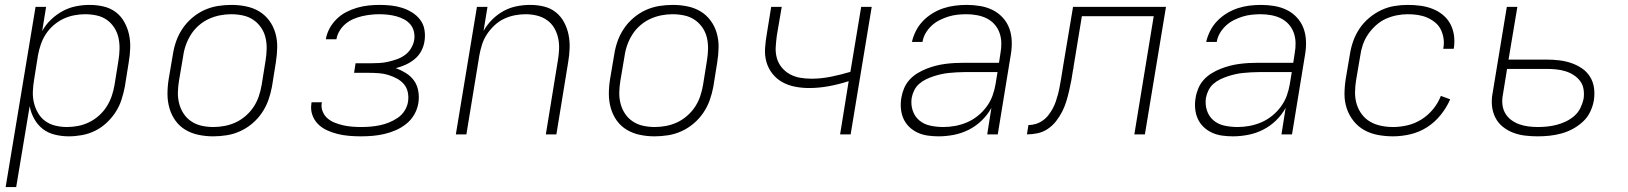

<svg xmlns="http://www.w3.org/2000/svg" viewBox="-20 -548 6640 783"><path d="M3 215 125 -520H168L152 -421Q166 -447 188 -468Q210 -489 236 -503Q262 -517 290 -522.5Q318 -528 346 -528Q375 -528 402.5 -521.5Q430 -515 451.5 -499Q473 -483 486.5 -459Q500 -435 506 -408Q512 -381 511 -352Q510 -323 505 -294L489 -194Q484 -168 475.5 -141.5Q467 -115 451.5 -91Q436 -67 414.5 -47Q393 -27 367.5 -14.5Q342 -2 314.5 3Q287 8 261 8Q231 8 203 1Q175 -6 154 -22.5Q133 -39 119.5 -63.5Q106 -88 101 -115L46 215ZM253 -30Q276 -30 299 -34.5Q322 -39 343.5 -49.5Q365 -60 383.5 -76.5Q402 -93 415 -113.5Q428 -134 435.5 -156Q443 -178 447 -201L463 -301Q467 -325 467.5 -348.5Q468 -372 463 -394.5Q458 -417 445.5 -436Q433 -455 415 -467.5Q397 -480 374 -485Q351 -490 327 -490Q305 -490 282 -485.5Q259 -481 238 -471Q217 -461 198.5 -445Q180 -429 167 -409Q154 -389 146.5 -367Q139 -345 135 -323L119 -223Q115 -199 114 -175Q113 -151 118.5 -128.5Q124 -106 135.5 -86.5Q147 -67 165 -54Q183 -41 206 -35.5Q229 -30 253 -30Z M850 8Q850 8 850 8Q850 8 850 8H849Q819 8 790 2Q761 -4 736.5 -18.5Q712 -33 695.5 -56Q679 -79 671 -107Q663 -135 663 -165Q663 -195 668 -226L685 -326Q689 -353 698.5 -380Q708 -407 724.5 -431.5Q741 -456 764 -475.5Q787 -495 813.5 -507Q840 -519 868 -523.5Q896 -528 924 -528Q924 -528 924 -528Q924 -528 924 -528Q954 -528 983.5 -522Q1013 -516 1037 -501.5Q1061 -487 1078 -464Q1095 -441 1103 -413Q1111 -385 1110.5 -355Q1110 -325 1105 -294L1089 -194Q1084 -167 1074.5 -140Q1065 -113 1048.5 -88.5Q1032 -64 1009 -44.5Q986 -25 959.5 -13Q933 -1 905 3.5Q877 8 850 8ZM850 -30Q873 -30 896.5 -34.5Q920 -39 941.5 -49Q963 -59 982 -75.5Q1001 -92 1014.5 -112.5Q1028 -133 1035.5 -155.5Q1043 -178 1047 -201L1063 -301Q1067 -325 1067.5 -349Q1068 -373 1062.5 -395.5Q1057 -418 1044 -436.5Q1031 -455 1012.5 -467.5Q994 -480 970.5 -485Q947 -490 923 -490Q900 -490 877 -485.5Q854 -481 832 -471Q810 -461 791 -444.5Q772 -428 759 -407.5Q746 -387 738 -364.5Q730 -342 727 -319L710 -219Q706 -195 705.5 -171Q705 -147 711 -124.5Q717 -102 729.5 -83.5Q742 -65 761 -52.5Q780 -40 803 -35Q826 -30 850 -30Z M1452 8Q1428 8 1404 6Q1380 4 1357.5 -1.5Q1335 -7 1314 -16.5Q1293 -26 1277 -42Q1261 -58 1253.5 -80Q1246 -102 1250 -126Q1250 -128 1250 -129Q1250 -130 1251 -131H1293Q1293 -130 1293 -129.5Q1293 -129 1292 -128Q1289 -110 1296 -93Q1303 -76 1316 -65Q1329 -54 1345.5 -47.5Q1362 -41 1379.5 -37Q1397 -33 1415.5 -31.5Q1434 -30 1452 -30Q1471 -30 1490 -31.5Q1509 -33 1528.5 -37Q1548 -41 1566.5 -48.5Q1585 -56 1602 -67.5Q1619 -79 1630 -96.5Q1641 -114 1644 -133Q1647 -153 1643 -172Q1639 -191 1627 -205Q1615 -219 1598 -228Q1581 -237 1563 -242.5Q1545 -248 1525 -249.5Q1505 -251 1485 -251H1424L1430 -290H1492Q1509 -290 1527 -291Q1545 -292 1562.5 -296Q1580 -300 1597.5 -306Q1615 -312 1630.5 -323Q1646 -334 1656 -350.5Q1666 -367 1669 -384Q1672 -402 1668 -419Q1664 -436 1653.5 -448.5Q1643 -461 1628 -469Q1613 -477 1596.5 -481.5Q1580 -486 1562.5 -488Q1545 -490 1527 -490Q1509 -490 1491.5 -488Q1474 -486 1456.5 -482Q1439 -478 1421.5 -470.5Q1404 -463 1389.5 -451Q1375 -439 1365 -422.5Q1355 -406 1352 -388Q1352 -388 1352 -388Q1352 -388 1351 -388H1309Q1309 -388 1309 -388.5Q1309 -389 1309 -389Q1313 -412 1324.5 -433Q1336 -454 1353.5 -471Q1371 -488 1392.5 -499Q1414 -510 1436.5 -516.5Q1459 -523 1482 -525.5Q1505 -528 1527 -528Q1551 -528 1574.5 -525.5Q1598 -523 1620 -516Q1642 -509 1661 -497Q1680 -485 1693.5 -467.5Q1707 -450 1711 -426.5Q1715 -403 1711 -379Q1708 -359 1698 -340Q1688 -321 1671 -307Q1654 -293 1634 -284Q1614 -275 1594 -270Q1616 -262 1636 -249.5Q1656 -237 1669 -218.5Q1682 -200 1686 -175.5Q1690 -151 1686 -127Q1682 -103 1669.5 -81Q1657 -59 1637 -43Q1617 -27 1594 -17Q1571 -7 1547 -1.5Q1523 4 1499.5 6Q1476 8 1452 8Z M1839 0 1925 -520H1968L1952 -422Q1966 -447 1987 -468Q2008 -489 2033.5 -503Q2059 -517 2087 -522.5Q2115 -528 2142 -528Q2171 -528 2198 -521.5Q2225 -515 2246 -498.5Q2267 -482 2280 -458Q2293 -434 2298.5 -407Q2304 -380 2303 -351.5Q2302 -323 2297 -294L2249 0H2206L2255 -301Q2259 -324 2260 -347.5Q2261 -371 2256 -393.5Q2251 -416 2239.5 -435Q2228 -454 2210 -466.5Q2192 -479 2169.5 -484.5Q2147 -490 2123 -490Q2101 -490 2078.5 -485.5Q2056 -481 2035 -471Q2014 -461 1996.5 -444.5Q1979 -428 1966 -408.5Q1953 -389 1946 -367Q1939 -345 1935 -323L1882 0Z M2650 8Q2650 8 2650 8Q2650 8 2650 8H2649Q2619 8 2590 2Q2561 -4 2536.5 -18.5Q2512 -33 2495.5 -56Q2479 -79 2471 -107Q2463 -135 2463 -165Q2463 -195 2468 -226L2485 -326Q2489 -353 2498.5 -380Q2508 -407 2524.5 -431.5Q2541 -456 2564 -475.5Q2587 -495 2613.5 -507Q2640 -519 2668 -523.5Q2696 -528 2724 -528Q2724 -528 2724 -528Q2724 -528 2724 -528Q2754 -528 2783.5 -522Q2813 -516 2837 -501.5Q2861 -487 2878 -464Q2895 -441 2903 -413Q2911 -385 2910.5 -355Q2910 -325 2905 -294L2889 -194Q2884 -167 2874.5 -140Q2865 -113 2848.5 -88.5Q2832 -64 2809 -44.5Q2786 -25 2759.5 -13Q2733 -1 2705 3.5Q2677 8 2650 8ZM2650 -30Q2673 -30 2696.5 -34.5Q2720 -39 2741.5 -49Q2763 -59 2782 -75.5Q2801 -92 2814.5 -112.5Q2828 -133 2835.5 -155.5Q2843 -178 2847 -201L2863 -301Q2867 -325 2867.5 -349Q2868 -373 2862.5 -395.5Q2857 -418 2844 -436.5Q2831 -455 2812.5 -467.5Q2794 -480 2770.5 -485Q2747 -490 2723 -490Q2700 -490 2677 -485.5Q2654 -481 2632 -471Q2610 -461 2591 -444.5Q2572 -428 2559 -407.5Q2546 -387 2538 -364.5Q2530 -342 2527 -319L2510 -219Q2506 -195 2505.5 -171Q2505 -147 2511 -124.5Q2517 -102 2529.5 -83.5Q2542 -65 2561 -52.5Q2580 -40 2603 -35Q2626 -30 2650 -30Z M3406 0 3441 -217Q3401 -204 3360 -196.5Q3319 -189 3279 -189Q3250 -189 3222 -194.5Q3194 -200 3170.5 -213Q3147 -226 3130 -247.5Q3113 -269 3105.5 -295.5Q3098 -322 3100 -351Q3102 -380 3107 -409L3125 -520H3168L3148 -403Q3145 -380 3143.5 -356.5Q3142 -333 3148 -311.5Q3154 -290 3168 -273Q3182 -256 3201 -245.5Q3220 -235 3242.5 -231Q3265 -227 3289 -227Q3328 -227 3368 -235Q3408 -243 3448 -255L3492 -520H3535L3449 0Z M3808 8Q3786 8 3764 5Q3742 2 3722.5 -7Q3703 -16 3688 -30.5Q3673 -45 3664.5 -64Q3656 -83 3654 -105.5Q3652 -128 3656 -150Q3659 -169 3667 -188Q3675 -207 3689 -222.5Q3703 -238 3721 -249Q3739 -260 3758 -267.5Q3777 -275 3796.5 -280Q3816 -285 3835.5 -287.5Q3855 -290 3874 -291Q3893 -292 3913 -292H4054L4060 -331Q4064 -352 4063.5 -373.5Q4063 -395 4056 -414.5Q4049 -434 4035.5 -449Q4022 -464 4004 -473Q3986 -482 3964.5 -486Q3943 -490 3922 -490Q3903 -490 3884.5 -488Q3866 -486 3848 -480.5Q3830 -475 3812 -466Q3794 -457 3779.5 -443.5Q3765 -430 3755 -413Q3745 -396 3742 -377H3699Q3704 -400 3715.5 -422.5Q3727 -445 3744.5 -463Q3762 -481 3783.5 -494Q3805 -507 3828 -514.5Q3851 -522 3875 -525Q3899 -528 3922 -528Q3950 -528 3977 -523.5Q4004 -519 4027.5 -507.5Q4051 -496 4069 -476.5Q4087 -457 4096 -432.5Q4105 -408 4106 -380Q4107 -352 4102 -324L4049 0H4006L4023 -108Q4007 -79 3983 -56Q3959 -33 3930 -18.5Q3901 -4 3869.5 2Q3838 8 3808 8ZM3827 -30Q3851 -30 3875.5 -34.5Q3900 -39 3923.5 -49Q3947 -59 3967.5 -75.5Q3988 -92 4003.5 -113Q4019 -134 4027.5 -157.5Q4036 -181 4040 -205L4048 -254H3913Q3897 -254 3881.5 -253Q3866 -252 3850 -250.5Q3834 -249 3818.5 -245.5Q3803 -242 3787.5 -237Q3772 -232 3756.5 -224.5Q3741 -217 3728.5 -206Q3716 -195 3708.5 -180Q3701 -165 3698 -149Q3694 -122 3702 -97.5Q3710 -73 3729 -57Q3748 -41 3774 -35.5Q3800 -30 3827 -30Z M4168 0 4174 -38Q4189 -38 4204 -42.5Q4219 -47 4232.5 -56.5Q4246 -66 4256 -79Q4266 -92 4273.5 -106Q4281 -120 4286 -135Q4291 -150 4295 -165Q4299 -180 4301.5 -195Q4304 -210 4307 -225Q4309 -239 4311.5 -253Q4314 -267 4316 -281L4356 -520H4735L4649 0H4606L4685 -482H4392L4358 -275Q4358 -272 4357.5 -269Q4357 -266 4356 -263Q4353 -242 4349 -220.5Q4345 -199 4340 -177.5Q4335 -156 4328.5 -134.5Q4322 -113 4311.5 -92.5Q4301 -72 4286.5 -53.5Q4272 -35 4252.5 -22Q4233 -9 4211 -4.5Q4189 0 4168 0Z M5008 8Q4986 8 4964 5Q4942 2 4922.5 -7Q4903 -16 4888 -30.5Q4873 -45 4864.5 -64Q4856 -83 4854 -105.5Q4852 -128 4856 -150Q4859 -169 4867 -188Q4875 -207 4889 -222.5Q4903 -238 4921 -249Q4939 -260 4958 -267.5Q4977 -275 4996.5 -280Q5016 -285 5035.5 -287.5Q5055 -290 5074 -291Q5093 -292 5113 -292H5254L5260 -331Q5264 -352 5263.5 -373.5Q5263 -395 5256 -414.5Q5249 -434 5235.5 -449Q5222 -464 5204 -473Q5186 -482 5164.5 -486Q5143 -490 5122 -490Q5103 -490 5084.5 -488Q5066 -486 5048 -480.5Q5030 -475 5012 -466Q4994 -457 4979.5 -443.5Q4965 -430 4955 -413Q4945 -396 4942 -377H4899Q4904 -400 4915.5 -422.5Q4927 -445 4944.5 -463Q4962 -481 4983.5 -494Q5005 -507 5028 -514.5Q5051 -522 5075 -525Q5099 -528 5122 -528Q5150 -528 5177 -523.5Q5204 -519 5227.5 -507.5Q5251 -496 5269 -476.5Q5287 -457 5296 -432.5Q5305 -408 5306 -380Q5307 -352 5302 -324L5249 0H5206L5223 -108Q5207 -79 5183 -56Q5159 -33 5130 -18.5Q5101 -4 5069.5 2Q5038 8 5008 8ZM5027 -30Q5051 -30 5075.5 -34.5Q5100 -39 5123.5 -49Q5147 -59 5167.5 -75.5Q5188 -92 5203.5 -113Q5219 -134 5227.5 -157.5Q5236 -181 5240 -205L5248 -254H5113Q5097 -254 5081.5 -253Q5066 -252 5050 -250.5Q5034 -249 5018.5 -245.5Q5003 -242 4987.5 -237Q4972 -232 4956.5 -224.5Q4941 -217 4928.5 -206Q4916 -195 4908.5 -180Q4901 -165 4898 -149Q4894 -122 4902 -97.5Q4910 -73 4929 -57Q4948 -41 4974 -35.5Q5000 -30 5027 -30Z M5661 8Q5630 8 5600 2.5Q5570 -3 5544.5 -17Q5519 -31 5500.5 -54Q5482 -77 5472.5 -105Q5463 -133 5463 -163.5Q5463 -194 5468 -226L5485 -326Q5489 -353 5498.5 -380Q5508 -407 5524 -431Q5540 -455 5563 -474.5Q5586 -494 5612.5 -506.5Q5639 -519 5666.5 -523.5Q5694 -528 5721 -528Q5748 -528 5773.5 -524.5Q5799 -521 5822 -512Q5845 -503 5864 -487.5Q5883 -472 5894.5 -450.5Q5906 -429 5909.5 -403.5Q5913 -378 5909 -352Q5909 -351 5908.5 -350Q5908 -349 5908 -349H5866Q5866 -349 5866 -349.5Q5866 -350 5866 -351Q5870 -371 5867 -391Q5864 -411 5855.5 -428Q5847 -445 5832 -457Q5817 -469 5799.5 -476.5Q5782 -484 5762 -487Q5742 -490 5721 -490Q5699 -490 5676 -485.5Q5653 -481 5631 -471Q5609 -461 5590.5 -444Q5572 -427 5558.5 -407Q5545 -387 5537.5 -364.5Q5530 -342 5527 -319L5510 -219Q5506 -194 5506 -169.5Q5506 -145 5513 -122.5Q5520 -100 5534 -81.5Q5548 -63 5568 -51.5Q5588 -40 5612 -35Q5636 -30 5661 -30Q5690 -30 5720 -37Q5750 -44 5777 -61Q5804 -78 5824.5 -103Q5845 -128 5856 -157L5894 -143Q5880 -110 5855.5 -79.5Q5831 -49 5799.5 -29Q5768 -9 5732 -0.5Q5696 8 5661 8Z M6251 8Q6225 8 6199.5 5Q6174 2 6150.5 -7Q6127 -16 6108 -31.5Q6089 -47 6078 -69Q6067 -91 6064.5 -116.5Q6062 -142 6067 -168L6125 -520H6168L6132 -305H6287Q6313 -305 6338.5 -302Q6364 -299 6387.5 -291Q6411 -283 6431 -269.5Q6451 -256 6464 -235.5Q6477 -215 6480.5 -190Q6484 -165 6480 -139Q6476 -115 6465 -92Q6454 -69 6435 -51.5Q6416 -34 6393.5 -22Q6371 -10 6347 -3.5Q6323 3 6299 5.5Q6275 8 6251 8ZM6252 -30Q6271 -30 6290 -32Q6309 -34 6328.5 -39Q6348 -44 6366.5 -53Q6385 -62 6400.5 -75.5Q6416 -89 6425 -107.5Q6434 -126 6438 -145Q6441 -164 6438 -183.5Q6435 -203 6424 -217.5Q6413 -232 6397.5 -242Q6382 -252 6364 -257.5Q6346 -263 6326.5 -265Q6307 -267 6287 -267H6126L6109 -162Q6105 -142 6107 -122.5Q6109 -103 6118 -87Q6127 -71 6142 -59.5Q6157 -48 6175 -41.5Q6193 -35 6212.5 -32.5Q6232 -30 6252 -30Z"/></svg>

Font: Iosevka SS04 XLt Ex
Style: Italic
Weight: 200
Width: 7
Italic angle: -9°
Monospace: yes
Designer: Belleve Invis
Foundry: Belleve Invis
Version: Version 19.0.0; ttfautohint (v1.8.4)